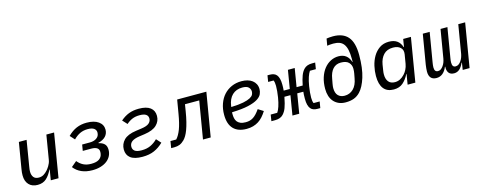

<svg xmlns="http://www.w3.org/2000/svg" viewBox="-31 -1462 5463 2185"><g transform="rotate(-15 2700.0 -370.0)"><path d="M392 -122H388Q359 -60 319 -24Q279 12 216 12Q150 12 113 -28Q76 -68 76 -137Q76 -154 77.5 -172Q79 -190 83 -211L134 -516H225L175 -213Q169 -180 169 -157Q169 -115 188.5 -90Q208 -65 250 -65Q282 -65 307 -80Q332 -95 354 -120Q359 -126 367 -136.5Q375 -147 384 -161.5Q393 -176 400.5 -194.5Q408 -213 411 -234L458 -516H549L463 0H372Z M861 12Q788 12 733 -12.5Q678 -37 643 -83L707 -137Q736 -101 774.5 -81.5Q813 -62 867 -62Q929 -62 960.5 -84Q992 -106 998 -144Q999 -149 999.5 -155.5Q1000 -162 1000 -169Q1000 -229 908 -229H810L822 -301H913Q958 -301 988 -320Q1018 -339 1024 -370Q1026 -380 1026 -389Q1026 -418 1002 -436Q978 -454 927 -454Q877 -454 836.5 -435Q796 -416 759 -378L710 -432Q760 -482 814 -505Q868 -528 934 -528Q1022 -528 1072.5 -492Q1123 -456 1123 -397Q1123 -351 1093.5 -318.5Q1064 -286 1005 -272V-268Q1050 -258 1073.5 -234.5Q1097 -211 1097 -166Q1097 -128 1081 -95.5Q1065 -63 1034.5 -39Q1004 -15 960 -1.5Q916 12 861 12Z M1451 12Q1356 12 1310.5 -23Q1265 -58 1265 -123Q1265 -187 1309.5 -233Q1354 -279 1455 -293L1519 -302Q1585 -311 1611.5 -334Q1638 -357 1638 -389Q1638 -421 1614 -437.5Q1590 -454 1539 -454Q1489 -454 1451.5 -438Q1414 -422 1382 -393L1332 -447Q1379 -488 1430.5 -508Q1482 -528 1549 -528Q1639 -528 1684 -493.5Q1729 -459 1729 -396Q1729 -333 1683 -289Q1637 -245 1539 -231L1475 -222Q1413 -213 1384.5 -190.5Q1356 -168 1356 -131Q1356 -99 1380 -80.5Q1404 -62 1461 -62Q1521 -62 1566 -83Q1611 -104 1649 -142L1698 -88Q1648 -39 1589.5 -13.5Q1531 12 1451 12Z M1803 -79H1871Q1904 -115 1928.5 -179Q1953 -243 1972 -356L1999 -516H2343L2256 0H2165L2239 -441H2071L2058 -361Q2047 -293 2034 -241.5Q2021 -190 2007 -152.5Q1993 -115 1978 -90Q1963 -65 1947 -49Q1920 -22 1892 -10.5Q1864 1 1826 1H1790Z M2678 12Q2577 12 2523.5 -43.5Q2470 -99 2470 -209Q2470 -279 2491 -338Q2512 -397 2550 -439Q2588 -481 2641 -504.5Q2694 -528 2758 -528Q2796 -528 2828.5 -519Q2861 -510 2884.5 -492Q2908 -474 2921.5 -448Q2935 -422 2935 -388Q2935 -360 2922.5 -331Q2910 -302 2871 -277Q2832 -252 2759 -235Q2686 -218 2565 -214Q2564 -207 2564 -200.5Q2564 -194 2564 -192Q2564 -166 2569 -143Q2574 -120 2587.5 -102.5Q2601 -85 2625 -74.5Q2649 -64 2687 -64Q2714 -64 2735.5 -70Q2757 -76 2776.5 -88.5Q2796 -101 2815.5 -122Q2835 -143 2856 -173L2918 -134Q2896 -99 2872 -72Q2848 -45 2819 -26.5Q2790 -8 2755 2Q2720 12 2678 12ZM2749 -456Q2677 -456 2631 -412.5Q2585 -369 2573 -285L2572 -274Q2662 -277 2715.5 -288Q2769 -299 2797.5 -314.5Q2826 -330 2835 -348Q2844 -366 2844 -384Q2844 -414 2822.5 -435Q2801 -456 2749 -456Z M2983 -75H3060Q3076 -98 3090 -139.5Q3104 -181 3114 -242Q3120 -279 3123 -313Q3126 -347 3126 -375Q3126 -417 3115 -441H3051L3063 -516H3089Q3115 -516 3135.5 -509Q3156 -502 3170 -485Q3184 -468 3191.5 -439.5Q3199 -411 3199 -369Q3199 -349 3198.5 -333Q3198 -317 3196 -300H3268L3304 -516H3384L3348 -300H3420Q3434 -369 3450 -411.5Q3466 -454 3491 -480Q3524 -516 3588 -516H3625L3613 -441H3543Q3527 -418 3513 -376.5Q3499 -335 3489 -274Q3483 -237 3480 -203Q3477 -169 3477 -141Q3477 -99 3488 -75H3560L3547 0H3514Q3488 0 3468 -7Q3448 -14 3434 -31Q3420 -48 3412.5 -76.5Q3405 -105 3405 -147Q3405 -173 3406 -196Q3407 -219 3409 -230H3337L3299 0H3219L3257 -230H3186Q3178 -188 3170 -157.5Q3162 -127 3153.5 -104.5Q3145 -82 3134.5 -65.5Q3124 -49 3112 -36Q3079 0 3015 0H2971Z M3845 12Q3799 12 3764 -3.5Q3729 -19 3705 -46.5Q3681 -74 3669 -112Q3657 -150 3657 -196Q3657 -270 3676 -329Q3695 -388 3728 -429.5Q3761 -471 3805 -493.5Q3849 -516 3898 -516Q3952 -516 3986 -489.5Q4020 -463 4036 -412H4039V-449Q4039 -512 4029.5 -554.5Q4020 -597 4000.5 -623Q3981 -649 3951 -660Q3921 -671 3879 -671Q3854 -671 3836.5 -669Q3819 -667 3807 -665L3821 -746Q3832 -748 3853 -750Q3874 -752 3897 -752Q4014 -752 4072.5 -684.5Q4131 -617 4131 -470Q4131 -313 4098.5 -209.5Q4066 -106 4017 -54Q3984 -19 3942.5 -3.5Q3901 12 3845 12ZM3853 -64Q3913 -64 3955.5 -105Q3998 -146 4012 -227L4022 -280Q4027 -305 4027 -336Q4027 -380 3998.5 -410Q3970 -440 3906 -440Q3848 -440 3812 -400.5Q3776 -361 3764 -287L3754 -234Q3751 -216 3749.5 -204.5Q3748 -193 3748 -182Q3748 -122 3776.5 -93Q3805 -64 3853 -64Z M4576 0 4596 -122H4593Q4563 -62 4521 -25Q4479 12 4412 12Q4333 12 4293 -39Q4253 -90 4253 -188Q4253 -245 4266.5 -305Q4280 -365 4309 -414.5Q4338 -464 4384 -496Q4430 -528 4495 -528Q4611 -528 4643 -425H4647L4662 -516H4753L4667 0ZM4446 -65Q4509 -65 4560 -121Q4579 -141 4594 -170.5Q4609 -200 4615 -235L4633 -343Q4641 -394 4610 -422.5Q4579 -451 4523 -451Q4452 -451 4412 -408.5Q4372 -366 4360 -296L4349 -227Q4345 -204 4345 -182Q4345 -128 4370 -96.5Q4395 -65 4446 -65Z M4915 12Q4871 12 4849 -13Q4827 -38 4827 -86Q4827 -102 4829 -123.5Q4831 -145 4834 -165L4893 -516H4974L4916 -171Q4913 -155 4911.5 -139.5Q4910 -124 4910 -113Q4910 -60 4951 -60Q4971 -60 4985.5 -70.5Q5000 -81 5013 -99Q5027 -119 5034.5 -139.5Q5042 -160 5046 -183L5102 -516H5183L5125 -170Q5119 -137 5119 -115Q5119 -86 5129 -73Q5139 -60 5159 -60Q5178 -60 5193.5 -70.5Q5209 -81 5222 -99Q5236 -119 5243.5 -139.5Q5251 -160 5255 -181L5311 -516H5392L5306 0H5225L5238 -83H5234Q5212 -34 5185 -11Q5158 12 5122 12Q5079 12 5059 -15Q5039 -42 5043 -87H5039Q4997 12 4915 12Z"/></g></svg>

Font: IBM Plex Mono Text
Style: Italic
Weight: 450
Italic angle: -9°
Monospace: yes
Designer: Mike Abbink, Paul van der Laan, Pieter van Rosmalen
Foundry: Bold Monday
Version: Version 2.1